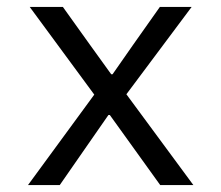

<svg xmlns="http://www.w3.org/2000/svg" viewBox="-20 -536 640 556"><path d="M61 0 253 -262 66 -516H162L240 -407L302 -321H306L366 -407L443 -516H535L346 -263L540 0H444L357 -121L298 -203H294L237 -121L153 0Z"/></svg>

Font: IBM Plex Mono
Style: Regular
Weight: 400
Monospace: yes
Designer: Mike Abbink, Paul van der Laan, Pieter van Rosmalen
Foundry: Bold Monday
Version: Version 2.3